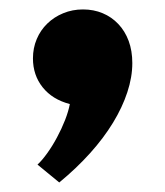

<svg xmlns="http://www.w3.org/2000/svg" viewBox="-20 -214 348 405"><path d="M59.1 133.2Q68.6 124.5 79.5 109.3Q90.5 94.1 100.2 75.9Q110 57.7 117.3 39.1Q124.5 20.5 127.3 5.5Q90.5 -4.1 70 -29.8Q49.5 -55.5 49.5 -90.9Q49.5 -112.7 57.5 -131.6Q65.5 -150.5 79.8 -164.3Q94.1 -178.2 113.4 -186.1Q132.7 -194.1 155 -194.1Q177.7 -194.1 196.6 -186.1Q215.5 -178.2 229.5 -163.4Q243.6 -148.6 251.4 -127.7Q259.1 -106.8 259.1 -80.9Q259.1 -51.4 248.6 -19.5Q238.2 12.3 218.4 44.8Q198.6 77.3 170 109.1Q141.4 140.9 105 170.9Z"/></svg>

Font: Spartan ExtBd
Style: Regular
Weight: 800
Designer: Matt Bailey, Mirko Velimirovic
Foundry: Matt Bailey
Version: Version 1.005